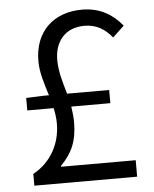

<svg xmlns="http://www.w3.org/2000/svg" viewBox="-52 -769 653 813"><g transform="rotate(-5 274.5 -362.5)"><path d="M61 0H498V-70H181V-74C228 -122 252 -171 252 -253C252 -277 249 -299 246 -320H412V-376H233C219 -425 204 -472 204 -522C204 -600 249 -656 331 -656C384 -656 420 -631 448 -596L497 -642C459 -689 405 -725 327 -725C204 -725 124 -648 124 -524C124 -474 141 -425 156 -376H134L59 -373V-320H171C176 -298 179 -276 179 -254C179 -169 138 -92 61 -50Z"/></g></svg>

Font: Source Han Sans JP Normal
Style: Regular
Weight: 350
Designer: Ryoko NISHIZUKA 西塚涼子 (kana, bopomofo & ideographs); Paul D. Hunt (Latin, Greek & Cyrillic); Sandoll Communications 산돌커뮤니
Foundry: Adobe
Version: Version 2.002;hotconv 1.0.116;makeotfexe 2.5.65601